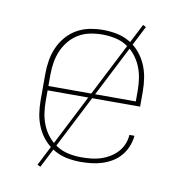

<svg xmlns="http://www.w3.org/2000/svg" viewBox="-74 -656 749 783"><g transform="rotate(10 300.0 -265.0)"><path d="M301 8Q273 8 245 2.5Q217 -3 192.5 -17Q168 -31 149 -52.5Q130 -74 118.5 -100Q107 -126 102.5 -154Q98 -182 98 -210V-320Q98 -348 102.5 -376Q107 -404 118.5 -430Q130 -456 148.5 -477.5Q167 -499 191.5 -513Q216 -527 244 -532.5Q272 -538 300 -538Q328 -538 356 -532.5Q384 -527 408.5 -513Q433 -499 451.5 -477.5Q470 -456 481.5 -430Q493 -404 497.5 -376Q502 -348 502 -320V-256H119V-210Q119 -184 123 -159Q127 -134 137 -110.5Q147 -87 164 -67Q181 -47 203 -34Q225 -21 250.5 -16Q276 -11 301 -11Q321 -11 341.5 -13Q362 -15 381 -21Q400 -27 417.5 -37.5Q435 -48 448.5 -62.5Q462 -77 470 -96Q478 -115 479 -135H500Q498 -113 489.5 -91.5Q481 -70 466.5 -52.5Q452 -35 432.5 -23Q413 -11 391 -4Q369 3 346.5 5.5Q324 8 301 8ZM119 -274H481V-320Q481 -345 477 -370.5Q473 -396 463 -419.5Q453 -443 436.5 -463Q420 -483 398 -496Q376 -509 350.5 -514Q325 -519 300 -519Q275 -519 249.5 -514Q224 -509 202 -496Q180 -483 163.5 -463Q147 -443 137 -419.5Q127 -396 123 -370.5Q119 -345 119 -320ZM144 56 131 50 456 -586 469 -580Z"/></g></svg>

Font: Iosevka Curly Slab ThEx
Style: Regular
Weight: 100
Width: 7
Monospace: yes
Designer: Belleve Invis
Foundry: Belleve Invis
Version: Version 11.1.0; ttfautohint (v1.8.3)